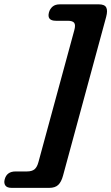

<svg xmlns="http://www.w3.org/2000/svg" viewBox="-97 -742 525 906"><path d="M84.5 22.5 253.5 -599Q260.5 -624 253.2 -634Q246 -644 222.5 -644H167Q123.5 -644 134 -683.5Q138.5 -700 151 -710.8Q163.5 -721.5 185 -721.5H369.5Q396.5 -721.5 404.2 -707Q412 -692.5 404 -662.5L200.5 86.5Q192.5 116.5 177.8 130.5Q163 144.5 135.5 144.5H-42Q-64 144.5 -71.8 133.2Q-79.5 122 -75 105Q-65.5 67 -23 67H30Q53.5 67 65.8 57Q78 47 84.5 22.5Z"/></svg>

Font: Fraunces 72pt S100
Style: Bold Italic
Weight: 700
Italic angle: -16°
Version: Version 1.000; ttfautohint (v1.8.3)